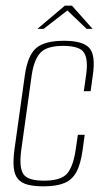

<svg xmlns="http://www.w3.org/2000/svg" viewBox="-20 -649 374 678"><path d="M134 9Q100 9 77.5 3Q55 -3 43 -17.5Q31 -32 28.5 -57.5Q26 -83 31 -121L68 -385Q78 -454 108 -479.5Q138 -505 206 -505Q273 -505 295.5 -479.5Q318 -454 308 -385L300 -327H276L284 -384Q292 -438 277 -462.5Q262 -487 203 -487Q145 -487 122.5 -462.5Q100 -438 92 -384L55 -119Q47 -59 62 -35Q77 -11 135 -11Q194 -11 216 -35Q238 -59 247 -119L255 -173H279L272 -121Q265 -70 250 -42Q235 -14 207 -2.5Q179 9 134 9ZM112 -547 209 -629H234L307 -547H286L218 -612L134 -547Z"/></svg>

Font: Alumni Sans Thin Thin
Style: Italic
Weight: 250
Italic angle: -8°
Version: Version 1.016